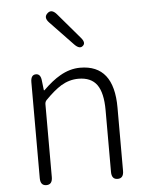

<svg xmlns="http://www.w3.org/2000/svg" viewBox="-57 -875 706 921"><g transform="rotate(-5 296.5 -414.5)"><path d="M129 0Q100 0 100 -36V-498Q100 -533 124 -534Q148 -535 151 -500L156 -457Q156 -452 160 -455Q204 -498 241 -519Q289 -547 339 -547Q501 -547 501 -341V-36Q501 0 472 0Q443 0 443 -36V-333Q443 -417 415 -456Q387 -495 326 -495Q282 -495 242 -471Q208 -450 166 -407Q158 -399 158 -387V-36Q158 0 129 0ZM361 -650Q345 -635 320 -661L210 -776Q185 -802 206 -821Q226 -840 250 -813L354 -691Q378 -664 361 -650Z"/></g></svg>

Font: Resource Han Rounded JP Light
Style: Regular
Weight: 300
Designer: Cyano Hao (round all glyphs); Ryoko NISHIZUKA 西塚涼子 (kana, bopomofo & ideographs); Paul D. Hunt (Latin, Greek & Cyrillic)
Foundry: Cyano Hao
Version: 0.990